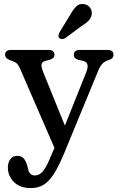

<svg xmlns="http://www.w3.org/2000/svg" viewBox="-20 -725 602 978"><path d="M326.9 -44.8 272.8 63.6 81.5 -376.8Q72.1 -399 59.4 -406.4Q46.8 -413.8 26.9 -420.2Q16.4 -424.8 11.1 -431.2Q5.9 -437.6 5.9 -446.2Q5.9 -458 13.8 -464.3Q21.8 -470.6 34.9 -470.6H228.3Q242.2 -470.6 249.8 -464.3Q257.3 -458 257.3 -446.2Q257.3 -436.4 250.9 -430Q244.5 -423.6 232.7 -420.2L212.7 -415.2Q193.3 -410.4 191.4 -396.9Q189.4 -383.5 201 -355.2ZM239.1 70.4 268.6 2.4 288.3 -29.6 419.4 -357.4Q429.6 -383 425.1 -397Q420.6 -411 402.8 -415.2L379.8 -420.2Q368.2 -423.3 362.1 -429.8Q356 -436.4 356 -446.2Q356 -458 363.8 -464.3Q371.6 -470.6 385 -470.6H529.2Q543.1 -470.6 550.7 -464.3Q558.2 -458 558.2 -446.2Q558.2 -439.2 554.5 -432.5Q550.7 -425.8 538.2 -420.7Q515.6 -413.9 503.6 -402.7Q491.5 -391.6 480.5 -365.4L305.8 58.2Q278.2 124 253.4 162.3Q228.6 200.6 201 216.8Q173.3 233 137 233Q81.9 233 51 202.2Q20.1 171.4 20.1 128.4Q20.1 102 33 85.4Q45.9 68.8 67.3 68.8Q90.1 68.8 101.2 82.5Q112.3 96.2 118.7 118.8L123.1 135.6Q125.9 152.9 135.5 160.8Q145.1 168.8 157.3 168.8Q172.4 168.8 185.4 159.6Q198.4 150.5 211.5 129Q224.5 107.5 239.1 70.4ZM336 -646.8Q351.8 -675.6 368.1 -692Q384.3 -708.3 409 -703.8Q429.5 -700 439.8 -684.4Q450.1 -668.7 447 -650.7Q443.9 -632.8 431 -619.3Q418 -605.9 394.9 -592L310.9 -529.7Q304.1 -525.9 295.8 -525.9Q287.5 -526 282.4 -531Q276.3 -536.9 277.9 -544.6Q279.4 -552.3 283.2 -560.4Z"/></svg>

Font: Fraunces SuperSoft
Style: Regular
Weight: 900
Version: Version 1.000;[b76b70a41]